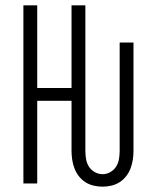

<svg xmlns="http://www.w3.org/2000/svg" viewBox="-20 -690 590 722"><path d="M366 12Q349 12 332 8Q315 4 301 -5Q287 -14 276.5 -27.5Q266 -41 260 -57Q254 -73 251.5 -89.5Q249 -106 249 -123V-311H120V0H68V-670H120V-359H249V-670H301V-123Q301 -108 303.5 -92.5Q306 -77 314 -64Q322 -51 336 -43Q350 -35 366 -35Q381 -35 395 -43Q409 -51 417 -64Q425 -77 427.5 -92.5Q430 -108 430 -123V-530H482V-123Q482 -106 479.5 -89.5Q477 -73 471 -57Q465 -41 454.5 -27.5Q444 -14 430 -5Q416 4 399 8Q382 12 366 12Z"/></svg>

Font: Lode Dark Term
Style: Regular
Weight: 400
Monospace: yes
Designer: Belleve Invis
Foundry: Belleve Invis
Version: Version 29.2.0